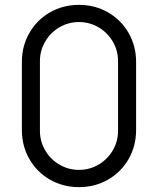

<svg xmlns="http://www.w3.org/2000/svg" viewBox="-20 -755 650 790"><path d="M305 15Q239.3 15 185.6 -15.9Q131.8 -46.8 100.9 -100.6Q70 -154.3 70 -220V-500Q70 -565.7 100.9 -619.4Q131.8 -673.2 185.6 -704.1Q239.3 -735 305 -735Q370.7 -735 424.4 -704.1Q478.2 -673.2 509.1 -619.4Q540 -565.7 540 -500V-220Q540 -154.3 509.1 -100.6Q478.2 -46.8 424.4 -15.9Q370.7 15 305 15ZM305 -56Q348.5 -56 385.4 -77.7Q422.3 -99.3 444 -136.2Q465.7 -173.2 465.7 -216.7V-503.7Q465.7 -547.2 444 -584.1Q422.3 -621 385.4 -642.7Q348.5 -664.3 305 -664.3Q261.5 -664.3 224.6 -642.7Q187.7 -621 166 -584.1Q144.3 -547.2 144.3 -503.7V-216.7Q144.3 -173.2 166 -136.2Q187.7 -99.3 224.6 -77.7Q261.5 -56 305 -56Z"/></svg>

Font: Hauora
Style: Regular
Weight: 400
Designer: Wayne Shih
Foundry: WCYS
Version: Version 1.001